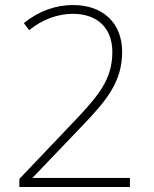

<svg xmlns="http://www.w3.org/2000/svg" viewBox="-20 -744 612 764"><path d="M497 0V-36H110V-37L306 -242C405 -345 466 -419 466 -538C466 -652 390 -724 271 -724C203 -724 135 -701 75 -652L96 -624C149 -667 210 -689 270 -689C367 -689 427 -633 427 -537C427 -429 373 -364 274 -260L57 -32V0Z"/></svg>

Font: Noto Sans Sinhala UI ExtraLight
Style: Regular
Weight: 200
Designer: Jelle Bosma - Monotype Design Team
Foundry: Monotype Imaging Inc.
Version: Version 2.006